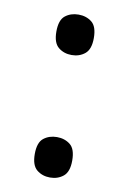

<svg xmlns="http://www.w3.org/2000/svg" viewBox="-69 -585 423 636"><g transform="rotate(10 143.0 -267.0)"><path d="M144 -405Q118 -405 99.5 -420Q81 -435 81 -473Q81 -512 99.5 -526.5Q118 -541 144 -541Q170 -541 188.5 -526.5Q207 -512 207 -473Q207 -435 188.5 -420Q170 -405 144 -405ZM144 7Q118 7 99.5 -8Q81 -23 81 -61Q81 -100 99.5 -114.5Q118 -129 144 -129Q170 -129 188.5 -114.5Q207 -100 207 -61Q207 -23 188.5 -8Q170 7 144 7Z"/></g></svg>

Font: Noto Serif Armenian
Style: Regular
Weight: 400
Designer: Monotype Design Team
Foundry: Monotype Imaging Inc.
Version: Version 2.007